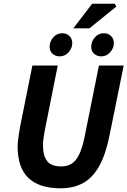

<svg xmlns="http://www.w3.org/2000/svg" viewBox="-20 -1006 689 1038"><path d="M307.6 12Q192.4 12 133.8 -43.7Q75.3 -99.4 75.3 -214.5Q75.3 -237.1 79.9 -265.9Q84.4 -294.7 88.4 -319.7L155.1 -651.8H292.2L220.9 -294.7Q217.4 -274.8 214.9 -256.1Q212.4 -237.4 212.4 -219.4Q212.4 -164.2 234.9 -135.2Q257.4 -106.2 311.6 -106.2Q343.3 -106.2 367.1 -120.8Q390.9 -135.4 408.5 -172Q426.2 -208.7 439 -274.1L514.8 -651.8H648.8L572.6 -276.3Q552 -172.1 516.5 -108.5Q481 -44.9 429.4 -16.5Q377.7 12 307.6 12ZM302.4 -701.3Q279.6 -701.3 264 -715.3Q248.3 -729.3 248.3 -753.6Q248.3 -781.4 267.8 -803.8Q287.3 -826.3 316.6 -826.3Q340.1 -826.3 355.4 -811.4Q370.6 -796.6 370.6 -771.9Q370.6 -746.2 351.1 -723.7Q331.7 -701.3 302.4 -701.3ZM527.2 -701.3Q504.5 -701.3 488.8 -715.3Q473.2 -729.3 473.2 -753.6Q473.2 -781.4 492.7 -803.8Q512.1 -826.3 541.4 -826.3Q565 -826.3 580.2 -811.4Q595.5 -796.6 595.5 -771.9Q595.5 -746.2 576 -723.7Q556.5 -701.3 527.2 -701.3ZM376.5 -853 478.2 -985.9H600.3L608.9 -970.4L463.5 -853Z"/></svg>

Font: Source Sans 3
Style: Italic
Weight: 200
Italic angle: -11°
Designer: Paul D. Hunt
Foundry: Adobe
Version: Version 3.046;hotconv 1.0.118;makeotfexe 2.5.65603